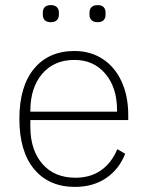

<svg xmlns="http://www.w3.org/2000/svg" viewBox="-20 -721 578 753"><path d="M56 -255Q56 -382 113.5 -451.5Q171 -521 272 -521Q335 -521 383 -489.5Q431 -458 457 -401Q483 -344 483 -269V-250H99V-224Q99 -133 146 -78.5Q193 -24 276 -24Q334 -24 375.5 -52.5Q417 -81 440 -136L471 -118Q447 -57 396 -22.5Q345 12 274 12Q172 12 114 -57.5Q56 -127 56 -255ZM99 -283H439V-289Q439 -378 393 -432Q347 -486 272 -486Q192 -486 145.5 -431.5Q99 -377 99 -286ZM148 -663V-672Q148 -685 155.5 -693Q163 -701 179 -701Q195 -701 203 -693Q211 -685 211 -672V-663Q211 -650 203 -642Q195 -634 179 -634Q163 -634 155.5 -642Q148 -650 148 -663ZM331 -663V-672Q331 -685 339 -693Q347 -701 363 -701Q379 -701 386.5 -693Q394 -685 394 -672V-663Q394 -650 386.5 -642Q379 -634 363 -634Q347 -634 339 -642Q331 -650 331 -663Z"/></svg>

Font: Anuphan ExtraLight
Style: Regular
Weight: 200
Designer: Cadson Demak
Version: Version 3.001